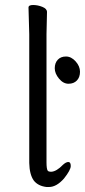

<svg xmlns="http://www.w3.org/2000/svg" viewBox="-20 -727 340 768"><path d="M171 -44Q175 -40 183 -40H185Q206 -41 232 -68Q244 -79 253.5 -79Q263 -79 263 -63Q263 -47 236 -13Q206 21 176 21H166Q132 17 115 -5Q98 -29 97 -75V-590L94 -697Q94 -707 112.5 -707Q131 -707 149.5 -699.5Q168 -692 168 -679L166 -590V-78Q166 -51 171 -44ZM300 -440Q300 -418 287.5 -405Q275 -392 254 -392Q233 -392 216 -412.5Q199 -433 199 -454Q199 -475 211 -488Q223 -501 244 -501Q265 -501 282.5 -481.5Q300 -462 300 -440Z"/></svg>

Font: QiushuiShotai
Style: Regular
Weight: 600
Designer: Fontworks Inc.
Foundry: Fontworks Inc.
Version: Version 1.250